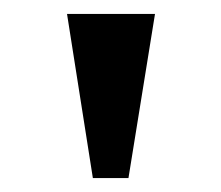

<svg xmlns="http://www.w3.org/2000/svg" viewBox="-20 -675 317 275"><path d="M76 -655H202L164 -420H113Z"/></svg>

Font: Libra Serif Modern
Style: Bold
Weight: 700
Designer: Stefan Peev, Context Ltd
Foundry: Ascender Corporation
Version: Version 1.000